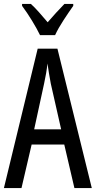

<svg xmlns="http://www.w3.org/2000/svg" viewBox="-20 -963 490 983"><path d="M361 0 309 -223H142L90 0H0L173 -714H274L450 0ZM240 -535Q235 -563 230.5 -589Q226 -615 223 -638Q218 -590 206 -536L155 -301H293ZM185 -783Q169 -816 144 -857Q119 -898 93 -933V-943H138Q157 -926 179.5 -900.5Q202 -875 224 -849Q250 -879 267.5 -898Q285 -917 310 -943H355V-933Q333 -902 305.5 -860Q278 -818 262 -783Z"/></svg>

Font: Noto Sans Bengali ExtraCondensed
Style: Regular
Weight: 400
Width: 2
Designer: Jelle Bosma - Monotype Design Team
Foundry: Monotype Imaging Inc.
Version: Version 2.003; ttfautohint (v1.8.4.7-5d5b)